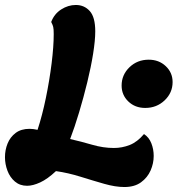

<svg xmlns="http://www.w3.org/2000/svg" viewBox="-22 -745 714 772"><path d="M478 7Q442 7 396.5 -6Q351 -19 301.5 -34.5Q252 -50 203 -57Q169 -25 139.5 -11.5Q110 2 87 2Q58 2 38 -15Q18 -32 8 -58.5Q-2 -85 -2 -113Q-2 -142 8.5 -168Q19 -194 41 -210.5Q63 -227 97 -227Q104 -227 112 -226Q120 -225 129 -223Q148 -281 162.5 -351.5Q177 -422 185.5 -490Q194 -558 194 -608Q194 -628 192 -636.5Q190 -645 185 -654L184 -657Q196 -689 224 -707Q252 -725 283 -725Q317 -725 339 -700.5Q361 -676 361 -619Q361 -583 352.5 -529.5Q344 -476 329 -414.5Q314 -353 296 -293Q278 -233 260 -186Q304 -176 348.5 -163Q393 -150 436 -150Q469 -150 499.5 -162Q530 -174 557 -206Q577 -193 586.5 -169Q596 -145 596 -118Q596 -88 583.5 -59.5Q571 -31 545 -12Q519 7 478 7ZM562 -311Q521 -311 494 -337Q467 -363 467 -401Q467 -444 498.5 -474.5Q530 -505 576 -505Q617 -505 644.5 -479Q672 -453 672 -415Q672 -372 640 -341.5Q608 -311 562 -311Z"/></svg>

Font: Agbalumo
Style: Regular
Weight: 400
Designer: Raphael Alegbeleye
Foundry: Sorkin Type Co.
Version: Version 1.000; ttfautohint (v1.8.4)